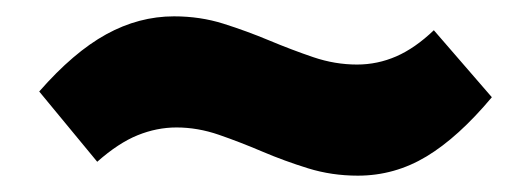

<svg xmlns="http://www.w3.org/2000/svg" viewBox="-20 -422 650 235"><path d="M418 -207Q386 -207 357 -216Q328 -225 301 -236.5Q274 -248 248 -257Q222 -266 196 -266Q172 -266 148.5 -256.5Q125 -247 99 -224L28 -310Q70 -358 110 -380Q150 -402 193 -402Q225 -402 253.5 -393Q282 -384 309.5 -372.5Q337 -361 363.5 -352Q390 -343 417 -343Q442 -343 465 -353Q488 -363 511 -385L582 -303Q541 -254 502 -230.5Q463 -207 418 -207Z"/></svg>

Font: Yaldevi ExtraLight
Style: Regular
Weight: 200
Designer: Sol Matas, Rajitha Manaperi, Kosala Senevirathne
Foundry: Mooniak
Version: Version 1.100